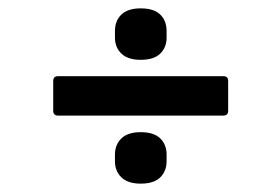

<svg xmlns="http://www.w3.org/2000/svg" viewBox="-20 -532 640 464"><path d="M120.3 -252.7Q108.6 -252.7 108.6 -264.4V-336.2Q108.6 -347.9 120.3 -347.9H519.7Q531.4 -347.9 531.4 -336.2V-264.4Q531.4 -252.7 519.7 -252.7ZM320 -88.2Q289.2 -88.2 273.5 -103.3Q257.8 -118.3 257.8 -142.4V-158.4Q257.8 -182.5 273.5 -197.6Q289.2 -212.6 320 -212.6Q351.8 -212.6 367.2 -197.6Q382.6 -182.5 382.6 -158.4V-142.4Q382.6 -118.3 367.2 -103.3Q351.8 -88.2 320 -88.2ZM320 -387.4Q289.2 -387.4 273.5 -402.4Q257.8 -417.5 257.8 -440.9V-456.9Q257.8 -482 273.5 -496.9Q289.2 -511.8 320 -511.8Q351.8 -511.8 367.2 -496.9Q382.6 -482 382.6 -456.9V-440.9Q382.6 -417.5 367.2 -402.4Q351.8 -387.4 320 -387.4Z"/></svg>

Font: Sofia Sans Hairline
Style: Italic
Weight: 1
Italic angle: -9°
Designer: Botio Nikoltchev, Ani Petrova
Foundry: lettersoup
Version: Version 4.102